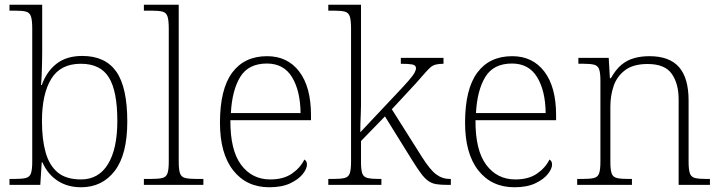

<svg xmlns="http://www.w3.org/2000/svg" viewBox="-20 -780 3042 810"><path d="M322 10Q265 10 223 -17.5Q181 -45 159 -95H156L150 0H20V-25H38Q72 -25 88.5 -29Q105 -33 110.5 -48.5Q116 -64 116 -98V-659Q116 -695 110.5 -711Q105 -727 89.5 -731Q74 -735 46 -735H20V-760H158V-563Q158 -545 157.5 -519Q157 -493 156 -467Q155 -441 153 -421H156Q177 -479 219 -511.5Q261 -544 327 -544Q424 -544 470.5 -478Q517 -412 517 -267Q517 -128 464 -59Q411 10 322 10ZM322 -23Q396 -23 435.5 -87.5Q475 -152 475 -270Q475 -395 439.5 -453Q404 -511 321 -511Q235 -511 196 -447Q157 -383 157 -269Q157 -192 172.5 -137Q188 -82 223.5 -52.5Q259 -23 322 -23Z M587 0V-25H614Q648 -25 664.5 -29Q681 -33 686.5 -48.5Q692 -64 692 -98V-659Q692 -695 686.5 -711Q681 -727 665.5 -731Q650 -735 622 -735H587V-760H734V-98Q734 -64 739.5 -48.5Q745 -33 762 -29Q779 -25 812 -25H838V0Z M1116 10Q1020 10 964 -61Q908 -132 908 -262Q908 -404 959.5 -473.5Q1011 -543 1107 -543Q1193 -543 1242.5 -478Q1292 -413 1292 -294V-273H952Q951 -147 997 -85Q1043 -23 1120 -23Q1176 -23 1211.5 -47.5Q1247 -72 1264 -107Q1269 -104 1272 -99Q1275 -94 1275 -86Q1275 -68 1257 -45.5Q1239 -23 1204 -6.5Q1169 10 1116 10ZM1248 -303Q1247 -397 1212 -454.5Q1177 -512 1106 -512Q1028 -512 993.5 -455.5Q959 -399 954 -303Z M1365 0V-25H1383Q1417 -25 1433.5 -29Q1450 -33 1455.5 -48.5Q1461 -64 1461 -98V-659Q1461 -695 1455.5 -711Q1450 -727 1434.5 -731Q1419 -735 1391 -735H1365V-760H1503V-374Q1503 -356 1503 -336.5Q1503 -317 1502 -297Q1501 -277 1500.5 -258Q1500 -239 1500 -222L1645 -376Q1685 -418 1704 -440Q1723 -462 1729 -473.5Q1735 -485 1735 -492Q1735 -505 1719.5 -508Q1704 -511 1671 -511V-536H1851V-511Q1831 -511 1818 -507.5Q1805 -504 1795 -495Q1785 -486 1771 -470Q1757 -454 1735 -429L1633 -319L1760 -118Q1794 -64 1820 -44.5Q1846 -25 1878 -25H1882V0H1868Q1840 0 1821 -3Q1802 -6 1787 -16.5Q1772 -27 1756 -48.5Q1740 -70 1717 -107L1604 -289L1503 -185V-97Q1503 -63 1508.5 -48Q1514 -33 1531 -29Q1548 -25 1581 -25H1589V0Z M2150 10Q2054 10 1998 -61Q1942 -132 1942 -262Q1942 -404 1993.5 -473.5Q2045 -543 2141 -543Q2227 -543 2276.5 -478Q2326 -413 2326 -294V-273H1986Q1985 -147 2031 -85Q2077 -23 2154 -23Q2210 -23 2245.5 -47.5Q2281 -72 2298 -107Q2303 -104 2306 -99Q2309 -94 2309 -86Q2309 -68 2291 -45.5Q2273 -23 2238 -6.5Q2203 10 2150 10ZM2282 -303Q2281 -397 2246 -454.5Q2211 -512 2140 -512Q2062 -512 2027.5 -455.5Q1993 -399 1988 -303Z M2415 0V-25H2435Q2469 -25 2485.5 -29Q2502 -33 2507.5 -48.5Q2513 -64 2513 -98V-439Q2513 -473 2507.5 -488Q2502 -503 2486.5 -507Q2471 -511 2443 -511H2420V-536H2548L2553 -450H2557Q2578 -487 2601.5 -506.5Q2625 -526 2654.5 -534.5Q2684 -543 2720 -543Q2804 -543 2844.5 -497Q2885 -451 2885 -356V-98Q2885 -64 2890.5 -48.5Q2896 -33 2912.5 -29Q2929 -25 2962 -25H2975V0H2843V-361Q2843 -427 2814 -468.5Q2785 -510 2712 -510Q2651 -510 2616.5 -483.5Q2582 -457 2568.5 -416.5Q2555 -376 2555 -331V-97Q2555 -63 2560.5 -48Q2566 -33 2582.5 -29Q2599 -25 2632 -25H2646V0Z"/></svg>

Font: Noto Serif Kannada ExtraLight
Style: Regular
Weight: 250
Version: Version 2.003